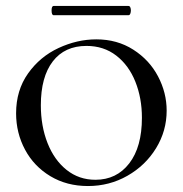

<svg xmlns="http://www.w3.org/2000/svg" viewBox="-20 -612 614 644"><path d="M34 -232Q34 -309 74 -365.5Q114 -422 176.5 -451Q239 -480 303 -480Q373 -480 427 -445.5Q481 -411 510 -356Q539 -301 539 -241Q539 -173 503.5 -115Q468 -57 407.5 -22.5Q347 12 275 12Q204 12 149 -21Q94 -54 64 -110Q34 -166 34 -232ZM456 -217Q456 -283 434 -338Q412 -393 370 -425.5Q328 -458 270 -458Q197 -458 157 -406Q117 -354 117 -259Q117 -189 139.5 -132Q162 -75 203.5 -42Q245 -9 300 -9Q371 -9 413.5 -64Q456 -119 456 -217ZM153 -577Q153 -592 160 -592H411Q415 -592 417 -587.5Q419 -583 419 -577Q419 -571 417 -566Q415 -561 411 -561H160Q153 -561 153 -577Z"/></svg>

Font: Cormorant SC Medium
Style: Regular
Weight: 500
Designer: Christian Thalmann (Catharsis Fonts)
Version: Version 3.000